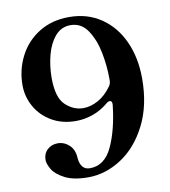

<svg xmlns="http://www.w3.org/2000/svg" viewBox="-85 -824 808 910"><g transform="rotate(-10 319.5 -369.0)"><path d="M599 -404Q599 -275 551 -180.5Q503 -86 426.5 -36.5Q350 13 267 13Q196 13 154 -9Q112 -31 96.5 -58Q81 -85 81 -103Q81 -133 101 -152Q121 -171 151 -171Q182 -171 206 -149Q230 -127 232 -88Q234 -59 246.5 -43.5Q259 -28 282 -28Q353 -28 390 -107.5Q427 -187 440 -306V-310Q440 -325 429 -325Q421 -325 413 -318Q379 -289 338.5 -274.5Q298 -260 256 -260Q190 -260 140 -289Q90 -318 62.5 -366.5Q35 -415 35 -471Q35 -545 68 -609.5Q101 -674 163 -712.5Q225 -751 308 -751Q396 -751 462 -706Q528 -661 563.5 -582.5Q599 -504 599 -404ZM438 -395Q446 -407 446 -421V-430Q446 -492 433.5 -556Q421 -620 390.5 -666Q360 -712 308 -712Q263 -712 233.5 -677Q204 -642 190.5 -589Q177 -536 177 -481Q177 -386 215.5 -350Q254 -314 301 -314Q336 -314 372.5 -334Q409 -354 438 -395Z"/></g></svg>

Font: Shippori Mincho B1 ExtraBold
Style: Regular
Weight: 800
Designer: FONTDASU
Foundry: FONTDASU / Google Inc. / but / Adobe
Version: Version 3.110; ttfautohint (v1.8.3)